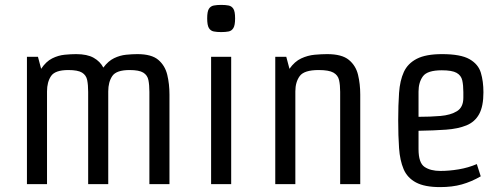

<svg xmlns="http://www.w3.org/2000/svg" viewBox="-20 -752 2049 784"><path d="M672 0H590V-377Q590 -405 586 -425Q582 -445 565 -455.5Q548 -466 509 -466Q455 -466 438.5 -441.5Q422 -417 422 -379V0H340V-377Q340 -405 336 -425Q332 -445 315 -455.5Q298 -466 259 -466Q205 -466 188.5 -441.5Q172 -417 172 -379V0H90V-520H135L148 -471Q168 -501 193 -513.5Q218 -526 244 -528.5Q270 -531 291 -531Q336 -531 362.5 -516Q389 -501 402 -476Q422 -503 446 -514.5Q470 -526 495 -528.5Q520 -531 541 -531Q599 -531 626.5 -507.5Q654 -484 663 -446.5Q672 -409 672 -366Z M924 -520V0H842V-520ZM883 -732Q901 -732 913.5 -729.5Q926 -727 933 -716Q940 -705 940 -677Q940 -649 933 -637.5Q926 -626 913.5 -623.5Q901 -621 883 -621Q866 -621 853 -623.5Q840 -626 833 -637.5Q826 -649 826 -677Q826 -705 833 -716Q840 -727 853 -729.5Q866 -732 883 -732Z M1451 0H1369V-377Q1369 -405 1364.5 -425Q1360 -445 1341.5 -455.5Q1323 -466 1281 -466Q1222 -466 1204 -441.5Q1186 -417 1186 -379V0H1104V-520H1149L1162 -471Q1183 -501 1210 -513.5Q1237 -526 1265 -528.5Q1293 -531 1316 -531Q1376 -531 1404.5 -507.5Q1433 -484 1442 -446.5Q1451 -409 1451 -366Z M1785 -531Q1861 -531 1897 -510.5Q1933 -490 1943.5 -455Q1954 -420 1954 -375Q1954 -318 1936.5 -286Q1919 -254 1884.5 -240Q1850 -226 1801 -222.5Q1752 -219 1689 -218V-143Q1689 -87 1713.5 -70.5Q1738 -54 1778 -54Q1814 -54 1853 -60.5Q1892 -67 1927 -82L1943 -32Q1905 -10 1866 1Q1827 12 1777 12Q1714 12 1678.5 -7Q1643 -26 1628 -61.5Q1613 -97 1609.5 -147Q1606 -197 1606 -260Q1606 -323 1609.5 -373Q1613 -423 1629 -458Q1645 -493 1682 -512Q1719 -531 1785 -531ZM1689 -378V-275Q1737 -275 1778.5 -278.5Q1820 -282 1846 -298Q1872 -314 1872 -353V-376Q1872 -404 1867.5 -424Q1863 -444 1844.5 -454.5Q1826 -465 1784 -465Q1725 -465 1707 -440.5Q1689 -416 1689 -378Z"/></svg>

Font: Strait
Style: Regular
Weight: 400
Designer: Eduardo Rodriguez Tunni
Foundry: Eduardo Rodriguez Tunni
Version: Version 1.002; ttfautohint (v1.8.4.7-5d5b);gftools[0.9.23]